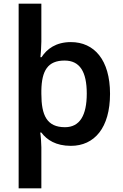

<svg xmlns="http://www.w3.org/2000/svg" viewBox="-20 -780 665 1040"><path d="M576 -272C576 -456 490 -552 364 -552C283 -552 234 -515 205 -470H199C201 -489 204 -529 204 -555V-760H81V240H204V18C204 -3 201 -44 198 -62H204C234 -22 283 10 364 10C491 10 576 -87 576 -272ZM450 -273C450 -155 412 -91 332 -91C234 -91 204 -155 204 -272V-290C206 -398 239 -452 330 -452C412 -452 450 -392 450 -273Z"/></svg>

Font: Noto Sans New Tai Lue Semibold
Style: Regular
Weight: 600
Designer: Monotype Design Team
Foundry: Monotype Imaging Inc.
Version: Version 2.004